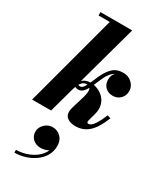

<svg xmlns="http://www.w3.org/2000/svg" viewBox="-271 -843 1105 1310"><g transform="rotate(30 282.0 -188.0)"><path d="M5 0 199 -723.5H110.5V-750H360.5L154.5 0ZM350 10Q313.5 10 289 -5.8Q264.5 -21.5 264.5 -54Q264.5 -65.5 267.5 -79Q270.5 -92.5 274 -103.5L288.5 -150.5Q295 -172 301.5 -194.2Q308 -216.5 309.2 -235.2Q310.5 -254 303.5 -265.5Q296.5 -277 277 -277Q255.5 -277 242.2 -263.8Q229 -250.5 220.8 -230.5Q212.5 -210.5 206.5 -190H191.5Q202 -233.5 216.5 -257Q231 -280.5 250 -290Q269 -299.5 293 -299.5Q323.5 -299.5 352 -287.5Q380.5 -275.5 401 -253.2Q421.5 -231 429 -199.8Q436.5 -168.5 426 -130L410 -70.5Q409 -67.5 408.8 -64Q408.5 -60.5 408.5 -59Q408.5 -48.5 421 -48.5Q430.5 -48.5 442.5 -57.5Q454.5 -66.5 470 -91.5Q485.5 -116.5 505.5 -165L531.5 -156Q498.5 -70.5 455 -30.2Q411.5 10 350 10ZM243 -216Q233.5 -216 225.5 -218.8Q217.5 -221.5 210.5 -227.5L220.5 -253Q225.5 -246 230.8 -243.5Q236 -241 243 -241Q257.5 -241 269.5 -258Q281.5 -275 293 -302Q304.5 -329 317.5 -358.5Q340 -409.5 371 -439.5Q402 -469.5 453 -469.5Q482.5 -469.5 504.2 -456.8Q526 -444 538.2 -423.8Q550.5 -403.5 550.5 -381Q550.5 -344 526.5 -320.5Q502.5 -297 467 -297Q431 -297 408.2 -319.2Q385.5 -341.5 385.5 -379Q385.5 -412.5 407.8 -435.2Q430 -458 462.5 -458Q480 -458 500.2 -448.5Q520.5 -439 535 -421.8Q549.5 -404.5 549.5 -381H523.5Q523.5 -397 514.8 -411.8Q506 -426.5 490 -435.8Q474 -445 452 -445Q415.5 -445 389.5 -422.2Q363.5 -399.5 344 -354Q330 -322 316 -290Q302 -258 284.5 -237Q267 -216 243 -216ZM81 374V352Q116 352 152.8 341.5Q189.5 331 221 310Q252.5 289 271.8 258.2Q291 227.5 290.5 187.5H311.5Q311.5 211 297.2 226.5Q283 242 262 249.5Q241 257 221.5 257Q180.5 257 157 234Q133.5 211 133.5 177Q133.5 155 145.8 135.8Q158 116.5 178.2 104.5Q198.5 92.5 222.5 92.5Q259 92.5 285.8 118.5Q312.5 144.5 312.5 189Q312.5 232.5 292.2 266.8Q272 301 238 325Q204 349 163.2 361.5Q122.5 374 81 374Z"/></g></svg>

Font: Bodoni Moda 9pt ExtraBold
Style: Italic
Weight: 800
Italic angle: -13°
Designer: Owen Earl
Foundry: indestructible type
Version: Version 2.004